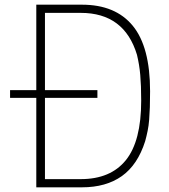

<svg xmlns="http://www.w3.org/2000/svg" viewBox="-20 -800 720 820"><path d="M330 0H135V-382H23V-415H135V-780H330Q473 -780 547 -690Q621 -600 621 -410Q621 -372 620 -342.5Q619 -313 617 -288Q615 -263 610.5 -241Q606 -219 600 -197Q568 -96 500.5 -48Q433 0 330 0ZM325 -35Q452 -35 517.5 -116Q583 -197 583 -370Q583 -403 582 -430Q581 -457 579 -480Q577 -503 573.5 -524Q570 -545 565 -566Q511 -745 325 -745H172V-415H396V-382H172V-35Z"/></svg>

Font: Tanohe Sans ExtraLight
Style: Regular
Weight: 250
Designer: Village Type and Design LLC & Cristiano Sobral
Foundry: Cooper Hewitt Smithsonian Design Museum
Version: Version 1.00;May 30, 2020;FontCreator 12.0.0.2522 64-bit; tt